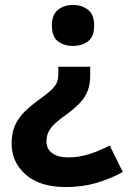

<svg xmlns="http://www.w3.org/2000/svg" viewBox="-20 -565 517 777"><path d="M345 -295V-259Q345 -226 336 -200.5Q327 -175 306.5 -152Q286 -129 252 -104Q222 -83 203.5 -66Q185 -49 176.5 -31.5Q168 -14 168 7Q168 38 191.5 55Q215 72 257 72Q299 72 340 59Q381 46 424 24L477 131Q428 158 371 175Q314 192 246 192Q142 192 84.5 142Q27 92 27 15Q27 -26 40.5 -57Q54 -88 80 -113.5Q106 -139 144 -166Q170 -185 186 -199.5Q202 -214 209 -229Q216 -244 216 -266V-295ZM361 -462Q361 -416 336 -397.5Q311 -379 275 -379Q240 -379 215 -397.5Q190 -416 190 -462Q190 -506 215 -525.5Q240 -545 275 -545Q311 -545 336 -525.5Q361 -506 361 -462Z"/></svg>

Font: Noto Sans Adlam Unjoined
Style: Regular
Weight: 400
Designer: Mark Jamra, Neil Patel
Foundry: JamraPatel LLC
Version: Version 3.001